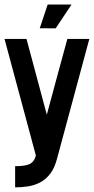

<svg xmlns="http://www.w3.org/2000/svg" viewBox="-20 -641 415 849"><path d="M277.8 -468.8H375L232.9 58.1Q222.2 100.6 202.6 126.5Q183.1 152.3 157.7 165.5Q132.3 178.7 103.8 183.1Q75.2 187.5 46.9 187.5V93.8Q94.2 93.8 113 83.5Q131.8 73.2 138.7 46.9L0 -468.8H97.2L187 -133.8Q210.9 -222.2 233.9 -307.6Q265.1 -423.8 277.8 -468.8ZM190.9 -621.1H296.4L226.1 -515.6L155.8 -516.1Z"/></svg>

Font: Lambda
Style: Regular
Weight: 400
Designer: GGBotNet
Version: 0.22